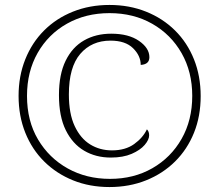

<svg xmlns="http://www.w3.org/2000/svg" viewBox="-20 -745 885 775"><path d="M422 10Q342 10 275 -17Q208 -44 158.5 -93Q109 -142 82 -209.5Q55 -277 55 -358Q55 -438 82 -505.5Q109 -573 158 -622Q207 -671 274.5 -698Q342 -725 422 -725Q502 -725 569.5 -698Q637 -671 686.5 -622Q736 -573 763 -505.5Q790 -438 790 -357Q790 -276 763 -209Q736 -142 686.5 -93Q637 -44 569.5 -17Q502 10 422 10ZM424 -23Q520 -23 595 -66Q670 -109 713 -184.5Q756 -260 756 -358Q756 -455 713 -530.5Q670 -606 594.5 -649Q519 -692 422 -692Q326 -692 250.5 -649.5Q175 -607 132 -531.5Q89 -456 89 -358Q89 -257 133.5 -182Q178 -107 253.5 -65Q329 -23 424 -23ZM427 -109Q367 -109 320 -136.5Q273 -164 245.5 -219.5Q218 -275 218 -361Q218 -445 245 -500Q272 -555 319.5 -582Q367 -609 429 -609Q499 -609 541 -580Q583 -551 583 -514Q583 -485 548 -483Q548 -520 517 -550.5Q486 -581 426 -581Q350 -581 304 -527.5Q258 -474 258 -364Q258 -286 281.5 -236Q305 -186 344 -162Q383 -138 432 -138Q486 -138 521.5 -163.5Q557 -189 573 -223Q582 -214 582 -199Q582 -181 564 -160Q546 -139 511.5 -124Q477 -109 427 -109Z"/></svg>

Font: Noto Serif Tamil ExtraLight
Style: Regular
Weight: 200
Designer: Indian Type Foundry, Tom Grace, and the Monotype Design Team
Foundry: Monotype Imaging Inc.
Version: Version 2.004; ttfautohint (v1.8.4.7-5d5b)